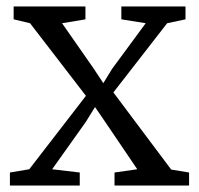

<svg xmlns="http://www.w3.org/2000/svg" viewBox="-20 -571 612 591"><path d="M70 -50 244.5 -276 72.5 -499.5 22 -511.5V-551H243V-511.5L171 -499.5L268 -360.5L298 -315L325 -359L428.5 -499.5L353.5 -511.5V-551H551V-511.5L494.5 -499.5L329 -286.5L507 -49L562 -40V0H332.5V-40L402.5 -50L305 -194L272.5 -241.5L244 -195.5L140.5 -50L225.5 -40V0H10.5V-40Z"/></svg>

Font: Merriweather 28pt Light
Style: Regular
Weight: 300
Version: Version 2.100